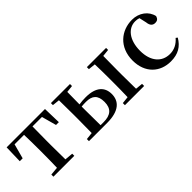

<svg xmlns="http://www.w3.org/2000/svg" viewBox="70 -1204 1880 1880"><g transform="rotate(-45 1010.0 -263.5)"><path d="M242 0H446V-29L360 -37L358 -232V-296L360 -493H491L533 -340H572L567 -527H36L31 -340H71L112 -493H243C245 -437 246 -351 246 -296V-232C246 -177 245 -94 243 -37L157 -29V0Z M649 0H900C1071 0 1134 -72 1134 -168C1134 -262 1074 -327 930 -327C900 -327 869 -325 838 -320L840 -491L913 -499V-527H649V-499L724 -491L726 -296V-232L724 -37L649 -29ZM838 -290C857 -292 878 -293 901 -293C986 -293 1029 -256 1029 -164C1029 -71 979 -30 882 -30H840C839 -87 838 -175 838 -232ZM1147 -499 1221 -491C1223 -435 1224 -351 1224 -296V-232C1224 -177 1223 -93 1221 -37L1147 -29V0H1413V-29L1338 -37L1336 -232V-296L1338 -491L1413 -499V-527H1147Z M1769 16C1871 16 1935 -24 1981 -102L1964 -115C1923 -67 1873 -42 1814 -42C1703 -42 1628 -126 1628 -271C1628 -420 1701 -510 1798 -510C1816 -510 1833 -508 1850 -502L1867 -427C1872 -377 1895 -359 1928 -359C1955 -359 1972 -372 1980 -401C1962 -484 1884 -543 1787 -543C1639 -543 1509 -441 1509 -256C1509 -83 1621 16 1769 16Z"/></g></svg>

Font: Noto Serif CJK JP SemiBold
Style: Regular
Weight: 600
Designer: Ryoko NISHIZUKA 西塚涼子 (kana & ideographs); Frank Grießhammer (Latin, Greek & Cyrillic); Wenlong ZHANG 张文龙 (bopomofo); San
Foundry: Adobe
Version: Version 2.001;hotconv 1.1.0;makeotfexe 2.6.0